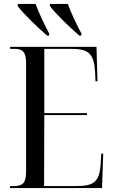

<svg xmlns="http://www.w3.org/2000/svg" viewBox="-20 -951 576 971"><path d="M218 -771H228L229 -781C206 -824 176 -886 160 -931H70L69 -921C94 -886 170 -812 218 -771ZM381 -771H391L392 -781C369 -824 339 -886 323 -931H233L232 -921C257 -886 333 -812 381 -771ZM31 0H496L502 -174H492L489 -120C483 -34 457 -10 367 -10H203L204 -369H420V-379H204V-704H339C429 -704 455 -680 461 -587L463 -540H473L468 -714H31V-704H50C95 -704 112 -690 112 -629V-85C112 -24 94 -10 50 -10H31Z"/></svg>

Font: Noto Serif Display Condensed
Style: Regular
Weight: 400
Width: 3
Designer: Monotype Design Team
Foundry: Monotype Imaging Inc.
Version: Version 2.009